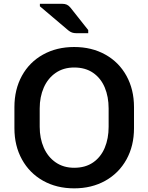

<svg xmlns="http://www.w3.org/2000/svg" viewBox="-20 -986 788 1020"><path d="M56.6 -304.7V-417Q56.6 -510.7 96.4 -583.3Q136.2 -655.8 208.5 -696Q280.8 -736.3 374 -736.3Q467.3 -736.3 539.6 -696Q611.8 -655.8 651.9 -583Q691.9 -510.3 691.9 -417V-304.7Q691.9 -211.4 651.9 -138.9Q611.8 -66.4 539.6 -25.9Q467.3 14.6 374 14.6Q280.8 14.6 208.7 -25.9Q136.7 -66.4 96.7 -138.9Q56.6 -211.4 56.6 -304.7ZM557.1 -312.5V-409.7Q557.1 -472.2 536.4 -521.5Q515.6 -570.8 474.6 -599.1Q433.6 -627.4 374 -627.4Q317.4 -627.4 275.9 -598.9Q234.4 -570.3 212.6 -520.8Q190.9 -471.2 190.9 -409.7V-312.5Q190.9 -251 212.6 -201.4Q234.4 -151.9 275.9 -123.3Q317.4 -94.7 374 -94.7Q433.6 -94.7 474.6 -123Q515.6 -151.4 536.4 -200.7Q557.1 -250 557.1 -312.5ZM342.8 -824.7 191.9 -952.6V-965.8H310.5Q324.7 -965.8 335 -961.2Q345.2 -956.5 354 -945.8L448.7 -826.2V-809.6H386.2Q373 -809.6 363 -813Q353 -816.4 342.8 -824.7Z"/></svg>

Font: Lycee Sans SemiBold
Style: Regular
Weight: 600
Designer: Justin Alvin
Foundry: Alkove Design
Version: Version 1.030